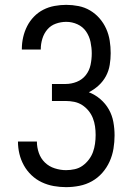

<svg xmlns="http://www.w3.org/2000/svg" viewBox="-20 -763 540 791"><path d="M252 8Q227 8 201.5 3.5Q176 -1 152.5 -12Q129 -23 110 -41Q91 -59 78.5 -81.5Q66 -104 60 -129Q54 -154 54 -180H132Q132 -156 140 -133Q148 -110 165 -93.5Q182 -77 205.5 -69.5Q229 -62 252 -62Q270 -62 288 -66Q306 -70 320.5 -80.5Q335 -91 346 -105.5Q357 -120 363 -136.5Q369 -153 371.5 -171Q374 -189 374 -207Q374 -225 371.5 -242.5Q369 -260 362.5 -276.5Q356 -293 344.5 -307Q333 -321 318 -330.5Q303 -340 285.5 -343.5Q268 -347 250 -347H194V-417H250Q274 -417 296.5 -426Q319 -435 333.5 -453.5Q348 -472 353 -495.5Q358 -519 358 -543Q358 -566 353 -590Q348 -614 334.5 -633.5Q321 -653 299 -663Q277 -673 253 -673Q231 -673 210 -665.5Q189 -658 175 -641.5Q161 -625 154.5 -603.5Q148 -582 148 -561V-559H70V-562Q70 -586 75.5 -610Q81 -634 92 -655.5Q103 -677 120 -694.5Q137 -712 158.5 -723Q180 -734 204.5 -738.5Q229 -743 253 -743Q278 -743 303.5 -738Q329 -733 351 -720Q373 -707 390 -687.5Q407 -668 417.5 -644.5Q428 -621 432 -595.5Q436 -570 436 -544Q436 -520 432 -495.5Q428 -471 416.5 -449.5Q405 -428 386.5 -411Q368 -394 346 -383Q372 -373 393.5 -354.5Q415 -336 428.5 -312Q442 -288 447 -260.5Q452 -233 452 -205Q452 -178 447.5 -150.5Q443 -123 431.5 -97.5Q420 -72 401.5 -51Q383 -30 359 -16.5Q335 -3 307.5 2.5Q280 8 252 8Z"/></svg>

Font: Iosevka Algr
Style: Regular
Weight: 400
Monospace: yes
Designer: Belleve Invis
Foundry: Belleve Invis
Version: Version 26.0.2; ttfautohint (v1.8.3)